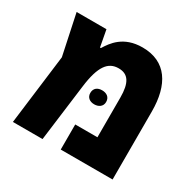

<svg xmlns="http://www.w3.org/2000/svg" viewBox="-138 -765 926 914"><g transform="rotate(30 325.5 -308.0)"><path d="M397 -616C292 -616 250 -553 226 -514H221L204 -605H40L87 -383L39 0H202L242 -312C257 -431 291 -473 348 -473C401 -473 424 -437 424 -356V-138H302V0H587V-374C587 -520 528 -616 397 -616ZM289 -304C289 -279 308 -266 332 -266C356 -266 376 -279 376 -304C376 -331 356 -343 332 -343C308 -343 289 -331 289 -304Z"/></g></svg>

Font: Noto Sans Hebrew SemiCondensed Extra
Style: Regular
Weight: 800
Width: 4
Designer: Monotype Design Team
Foundry: Monotype Imaging Inc.
Version: Version 1.902